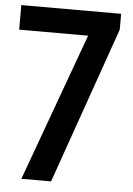

<svg xmlns="http://www.w3.org/2000/svg" viewBox="-53 -780 568 821"><g transform="rotate(5 231.0 -370.0)"><path d="M70 0 301 -634.5H5V-740H433.5V-672L197.5 0Z"/></g></svg>

Font: Encode Sans Semi Condensed SemiBold
Style: Regular
Weight: 600
Width: 4
Designer: Multiple Designers
Foundry: Impallari Type
Version: Version 3.000; ttfautohint (v1.8.3) -l 8 -r 50 -G 200 -x 14 